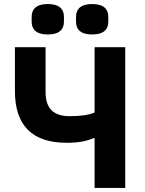

<svg xmlns="http://www.w3.org/2000/svg" viewBox="-20 -932 718 952"><path d="M217 -761C277 -761 297 -789 297 -824V-849C297 -884 277 -912 217 -912C157 -912 137 -884 137 -849V-824C137 -789 157 -761 217 -761ZM437 -761C497 -761 517 -789 517 -824V-849C517 -884 497 -912 437 -912C377 -912 357 -884 357 -849V-824C357 -789 377 -761 437 -761ZM449 -247V0H601V-698H449V-374C420 -362 383 -356 325 -356C244 -356 206 -396 206 -475V-698H54V-481C54 -311 138 -224 311 -224C371 -224 412 -233 444 -247Z"/></svg>

Font: Braiins Sans
Style: Bold
Weight: 700
Designer: Mike Abbink, Paul van der Laan, Pieter van Rosmalen, Jiri Chlebus, Lubos Buracinsky
Foundry: Bold Monday, Sudetype
Version: Version 1.000;hotconv 1.0.109;makeotfexe 2.5.65596